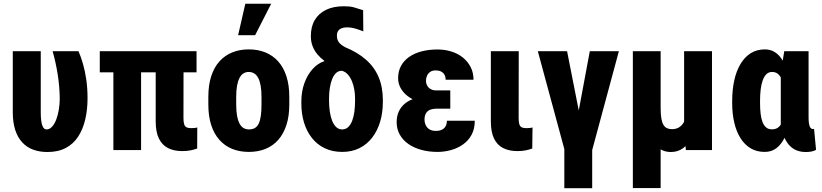

<svg xmlns="http://www.w3.org/2000/svg" viewBox="-20 -802 4392 1026"><path d="M48.3 -528.3H197.8V-201.7Q197.8 -175.8 200.2 -158Q202.6 -140.1 206.8 -129.6Q210.9 -119.1 216.6 -114.7Q222.2 -110.4 228.5 -110.4Q244.6 -110.4 257.8 -124.5Q271 -138.7 280.3 -162.6Q289.6 -186.5 294.4 -216.3Q299.3 -246.1 299.3 -276.4Q298.3 -341.3 288.3 -404.5Q278.3 -467.8 261.2 -528.3H399.4Q412.6 -498.5 423.6 -460.2Q434.6 -421.9 441.2 -376Q447.8 -330.1 447.8 -276.4Q447.8 -215.8 435.5 -163.6Q423.3 -111.3 397.9 -72.3Q372.6 -33.2 331.8 -11.5Q291 10.3 233.4 10.3Q191.4 10.3 157.5 -2.2Q123.5 -14.6 99.1 -40.8Q74.7 -66.9 61.5 -107.2Q48.3 -147.5 48.3 -202.6Z M1030.3 -528.3V-415.5H513.2V-528.3ZM733.9 -528.3V0H585.9V-528.3ZM812 -528.3H960.9L960.4 -171.4Q960.4 -149.9 964.1 -138.2Q967.8 -126.5 976.8 -121.8Q985.8 -117.2 1001.5 -117.2Q1013.2 -117.2 1021 -118.2Q1028.8 -119.1 1034.2 -120.6L1033.7 -8.3Q1016.1 -2 997.1 1.7Q978 5.4 953.6 5.4Q909.7 5.4 877.9 -10.7Q846.2 -26.9 829.1 -61.8Q812 -96.7 812 -153.3Z M1093.3 -243.2V-284.7Q1093.3 -347.2 1108.6 -394.5Q1124 -441.9 1152.3 -473.6Q1180.7 -505.4 1220.5 -521.7Q1260.3 -538.1 1309.1 -538.1Q1358.9 -538.1 1398.7 -521.7Q1438.5 -505.4 1466.8 -473.6Q1495.1 -441.9 1510.5 -394.5Q1525.9 -347.2 1525.9 -284.7V-243.2Q1525.9 -181.2 1510.5 -133.8Q1495.1 -86.4 1466.8 -54.4Q1438.5 -22.5 1398.7 -6.3Q1358.9 9.8 1310.1 9.8Q1260.7 9.8 1220.9 -6.3Q1181.2 -22.5 1152.6 -54.4Q1124 -86.4 1108.6 -133.8Q1093.3 -181.2 1093.3 -243.2ZM1242.2 -284.7V-243.2Q1242.2 -208 1246.8 -182.6Q1251.5 -157.2 1260.3 -141.1Q1269 -125 1281.5 -117.7Q1293.9 -110.4 1310.1 -110.4Q1328.6 -110.4 1341.6 -117.7Q1354.5 -125 1362.3 -141.1Q1370.1 -157.2 1373.8 -182.6Q1377.4 -208 1377.4 -243.2V-284.7Q1377.4 -319.3 1372.8 -344.5Q1368.2 -369.6 1359.6 -385.7Q1351.1 -401.9 1338.1 -409.7Q1325.2 -417.5 1309.1 -417.5Q1293.5 -417.5 1281 -409.7Q1268.6 -401.9 1260 -385.7Q1251.5 -369.6 1246.8 -344.5Q1242.2 -319.3 1242.2 -284.7ZM1252.4 -613.8 1291 -782.2H1429.2L1343.3 -613.8Z M1641.1 -608.9Q1641.1 -659.7 1662.1 -695.1Q1683.1 -730.5 1722.4 -749.5Q1761.7 -768.6 1817.4 -768.6Q1849.6 -768.6 1869.6 -763.2Q1889.6 -757.8 1920.4 -747.6L1921.4 -634.3Q1909.2 -639.6 1884 -647.7Q1858.9 -655.8 1833.5 -655.8Q1816.4 -655.8 1804.4 -650.6Q1792.5 -645.5 1786.4 -635.7Q1780.3 -626 1780.3 -612.3Q1780.3 -605.5 1781.5 -597.9Q1782.7 -590.3 1786.9 -582.3Q1791 -574.2 1800 -566.2Q1809.1 -558.1 1824.2 -549.8Q1890.1 -522.9 1935.3 -483.4Q1980.5 -443.8 2003.2 -390.1Q2025.9 -336.4 2025.9 -267.1V-257.3Q2025.9 -200.7 2011.5 -152.1Q1997.1 -103.5 1969.2 -67.1Q1941.4 -30.8 1901.1 -10.5Q1860.8 9.8 1808.6 9.8Q1756.3 9.8 1715.6 -9.8Q1674.8 -29.3 1647 -64.5Q1619.1 -99.6 1604.7 -146.7Q1590.3 -193.8 1590.3 -249V-258.8Q1590.3 -313.5 1606.9 -358.6Q1623.5 -403.8 1651.6 -434.3Q1679.7 -464.8 1713.4 -475.1L1711.9 -478Q1692.4 -492.2 1676.3 -511.5Q1660.2 -530.8 1650.6 -554.9Q1641.1 -579.1 1641.1 -608.9ZM1738.3 -274.9V-265.1Q1738.3 -233.9 1742.4 -205.8Q1746.6 -177.7 1755.1 -156.2Q1763.7 -134.8 1776.9 -122.6Q1790 -110.4 1808.6 -110.4Q1827.1 -110.4 1840.3 -122.6Q1853.5 -134.8 1861.8 -156.2Q1870.1 -177.7 1873.8 -205.8Q1877.4 -233.9 1877.4 -265.1V-274.9Q1877.4 -299.3 1873.3 -323.5Q1869.1 -347.7 1860.4 -368.7Q1851.6 -389.6 1838.4 -404.3Q1825.2 -418.9 1807.1 -423.8Q1788.6 -423.8 1775.9 -411.9Q1763.2 -399.9 1754.9 -379.2Q1746.6 -358.4 1742.4 -331.5Q1738.3 -304.7 1738.3 -274.9Z M2275.9 -287.1H2386.2V-221.2H2310.5Q2293 -221.2 2278.8 -215.6Q2264.6 -210 2256.6 -197Q2248.5 -184.1 2248.5 -162.1Q2248.5 -151.4 2252 -140.6Q2255.4 -129.9 2262.7 -121.1Q2270 -112.3 2281.2 -107.4Q2292.5 -102.5 2308.1 -102.5Q2329.6 -102.5 2342.8 -109.6Q2356 -116.7 2362.1 -129.4Q2368.2 -142.1 2368.2 -156.7H2517.1Q2517.1 -113.3 2500 -81.8Q2482.9 -50.3 2454.1 -30Q2425.3 -9.8 2389.9 0Q2354.5 9.8 2317.9 9.8Q2272 9.8 2232.2 -1Q2192.4 -11.7 2162.8 -32.2Q2133.3 -52.7 2116.5 -82.3Q2099.6 -111.8 2099.6 -149.4Q2099.6 -182.6 2112.1 -208.3Q2124.5 -233.9 2147.5 -251.5Q2170.4 -269 2202.9 -278.1Q2235.4 -287.1 2275.9 -287.1ZM2386.2 -252H2275.9Q2239.7 -252 2209 -262.2Q2178.2 -272.5 2155.5 -290.8Q2132.8 -309.1 2120.1 -333Q2107.4 -356.9 2107.4 -383.8Q2107.4 -421.4 2123 -450Q2138.7 -478.5 2166.7 -498Q2194.8 -517.6 2233.4 -527.6Q2272 -537.6 2317.9 -537.6Q2357.4 -537.6 2392.3 -526.6Q2427.2 -515.6 2453.4 -494.6Q2479.5 -473.6 2494.9 -443.8Q2510.3 -414.1 2510.3 -376H2361.3Q2361.3 -392.6 2354.7 -403.6Q2348.1 -414.6 2336.2 -420.2Q2324.2 -425.8 2308.6 -425.8Q2289.6 -425.8 2278.3 -417.5Q2267.1 -409.2 2261.7 -396.7Q2256.3 -384.3 2256.3 -370.6Q2256.3 -358.9 2260.3 -349.4Q2264.2 -339.8 2271.5 -333Q2278.8 -326.2 2288.6 -322.5Q2298.3 -318.8 2310.5 -318.8H2386.2Z M2603 -528.3H2752L2751.5 -171.4Q2751.5 -149.9 2755.1 -138.2Q2758.8 -126.5 2767.8 -121.8Q2776.9 -117.2 2793 -117.2Q2803.7 -117.2 2811.5 -118.2Q2819.3 -119.1 2825.7 -120.6L2824.2 -8.3Q2807.1 -2 2788.1 1.7Q2769 5.4 2744.6 5.4Q2700.7 5.4 2668.7 -10.7Q2636.7 -26.9 2619.9 -61.8Q2603 -96.7 2603 -153.3Z M3144.5 -38.6V203.6H2995.6V-38.6ZM3057.6 -130.9 3131.8 -528.3H3287.1L3144.5 0H3044.9ZM3010.3 -528.3 3089.4 -127.4 3096.2 0H2997.1L2854 -528.3Z M3635.7 -528.3H3784.7V0H3645L3635.7 -122.1ZM3653.3 -245.6 3711.9 -246.6Q3711.9 -190.9 3702.4 -144Q3692.9 -97.2 3674.3 -62.5Q3655.8 -27.8 3628.4 -8.8Q3601.1 10.3 3564.9 10.3Q3536.6 10.3 3514.4 -1.5Q3492.2 -13.2 3475.3 -37.8Q3458.5 -62.5 3446.3 -101.6L3433.1 -225.6H3510.3Q3510.3 -190.4 3514.2 -168.2Q3518.1 -146 3525.9 -133.8Q3533.7 -121.6 3544.9 -116.7Q3556.2 -111.8 3570.8 -111.8Q3593.3 -111.8 3609.1 -121.8Q3625 -131.8 3634.8 -149.9Q3644.5 -168 3648.9 -192.4Q3653.3 -216.8 3653.3 -245.6ZM3361.8 -528.3H3510.3V203.1H3361.8Z M3892.6 -251.5V-261.7Q3892.6 -322.8 3903.8 -373Q3915 -423.3 3937.3 -460.4Q3959.5 -497.6 3991.9 -517.8Q4024.4 -538.1 4067.4 -538.1Q4096.2 -538.1 4118.9 -524.4Q4141.6 -510.7 4157.7 -485.8Q4173.8 -460.9 4185.5 -426.8Q4197.3 -392.6 4204.8 -351.1Q4212.4 -309.6 4216.8 -263.7V-249Q4210.9 -194.8 4200.2 -147.7Q4189.5 -100.6 4172.1 -65.2Q4154.8 -29.8 4128.7 -10Q4102.5 9.8 4066.4 9.8Q4023.4 9.8 3991.2 -9.5Q3959 -28.8 3937 -63.7Q3915 -98.6 3903.8 -146.5Q3892.6 -194.3 3892.6 -251.5ZM4041.5 -261.7V-251.5Q4041.5 -221.2 4044.4 -195.3Q4047.4 -169.4 4054.4 -150.6Q4061.5 -131.8 4073.7 -121.3Q4085.9 -110.8 4105 -110.8Q4124 -110.8 4136.7 -119.6Q4149.4 -128.4 4157.5 -145Q4165.5 -161.6 4169.7 -185.1Q4173.8 -208.5 4175.3 -237.3V-273.9Q4174.3 -306.6 4169.9 -333.3Q4165.5 -359.9 4157.2 -378.7Q4148.9 -397.5 4136.5 -407.5Q4124 -417.5 4106 -417.5Q4087.4 -417.5 4075.2 -405.3Q4063 -393.1 4055.4 -371.8Q4047.9 -350.6 4044.7 -322.5Q4041.5 -294.4 4041.5 -261.7ZM4170.9 -528.3H4300.8V-176.3Q4300.8 -157.7 4302.5 -145.8Q4304.2 -133.8 4307.1 -126.2Q4310.1 -118.7 4314.7 -115.5Q4319.3 -112.3 4325.7 -112.3Q4327.6 -112.3 4328.6 -112.8Q4329.6 -113.3 4330.1 -113.8L4340.8 -1Q4326.7 5.9 4314 8.1Q4301.3 10.3 4285.6 10.3Q4258.8 10.3 4236.8 1.5Q4214.8 -7.3 4198 -25.6Q4181.2 -43.9 4169.4 -71.8Q4157.7 -99.6 4152.3 -137.7V-416Z"/></svg>

Font: Roboto Condensed ExtraBold
Style: Regular
Weight: 800
Designer: Christian Robertson
Foundry: Google
Version: Version 3.008; 2023